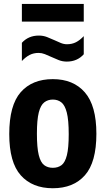

<svg xmlns="http://www.w3.org/2000/svg" viewBox="-20 -966 548 996"><path d="M254 10.5Q147.5 10.5 87.8 -56.5Q28 -123.5 28 -270.5Q28 -420 87.5 -487.8Q147 -555.5 254 -555.5Q360.5 -555.5 420.2 -486.8Q480 -418 480 -272Q480 -124 420.5 -56.8Q361 10.5 254 10.5ZM254 -95.5Q280.5 -95.5 299 -109.2Q317.5 -123 327 -160.8Q336.5 -198.5 336.5 -270Q336.5 -343.5 326.5 -382.2Q316.5 -421 298 -435.2Q279.5 -449.5 254 -449.5Q228.5 -449.5 209.8 -435.2Q191 -421 181.2 -382.8Q171.5 -344.5 171.5 -272.5Q171.5 -200 181 -161.8Q190.5 -123.5 209 -109.5Q227.5 -95.5 254 -95.5ZM326.5 -646.5Q304 -646.5 284 -654.5Q264 -662.5 245.5 -671Q228.5 -679 212.5 -685.2Q196.5 -691.5 180.5 -691.5Q154.5 -691.5 134.2 -681.2Q114 -671 93.5 -649.5V-744Q127.5 -781.5 181.5 -781.5Q204 -781.5 224 -773.8Q244 -766 262.5 -757.5Q279.5 -749.5 295.5 -743Q311.5 -736.5 327.5 -736.5Q353.5 -736.5 373.8 -746.8Q394 -757 414.5 -778.5V-684.5Q380.5 -646.5 326.5 -646.5ZM93.5 -854V-945.5H414.5V-854Z"/></svg>

Font: Encode Sans Condensed
Style: Bold
Weight: 700
Width: 3
Designer: Multiple Designers
Foundry: Impallari Type
Version: Version 3.000; ttfautohint (v1.8.3) -l 8 -r 50 -G 200 -x 14 